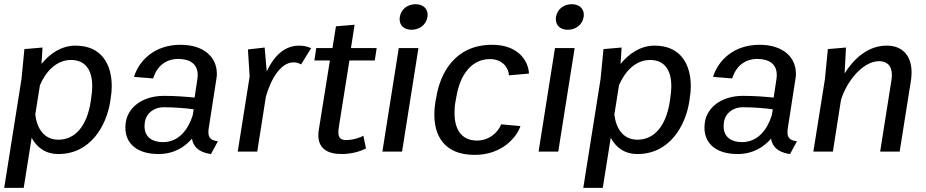

<svg xmlns="http://www.w3.org/2000/svg" viewBox="-27 -732 4472 927"><path d="M507.5 -259.2C510.8 -277.5 512.5 -296.7 512.5 -315.8C512.5 -415 468.3 -511.7 337.5 -511.7C268.3 -511.7 212.5 -471.7 173.3 -423.3L178.3 -502.5L90.8 -495L76.7 -350L-6.7 175H87.5L125.8 -66.7C150 -22.5 190 11.7 255 11.7C410.8 11.7 486.7 -125.8 505 -240.8ZM143.3 -179.2 165.8 -320.8C193.3 -385 244.2 -442.5 315.8 -442.5C382.5 -442.5 418.3 -397.5 418.3 -315.8C418.3 -298.3 416.7 -280 413.3 -259.2L410.8 -240.8C392.5 -123.3 335.8 -57.5 255 -57.5C183.3 -57.5 150.8 -115 143.3 -179.2Z M580.8 -144.2C579.2 -134.2 578.3 -125 578.3 -115.8C578.3 -36.7 637.5 11.7 738.3 11.7C812.5 11.7 864.2 -21.7 900 -62.5C908.3 -7.5 958.3 7.5 991.7 11.7L1025 -50C991.7 -54.2 979.2 -65.8 979.2 -94.2C979.2 -101.7 980 -110 981.7 -119.2L1017.5 -349.2C1019.2 -358.3 1020 -367.5 1020 -375.8C1020 -458.3 955 -515.8 844.2 -515.8C718.3 -515.8 643.3 -438.3 620 -360.8L712.5 -353.3C730.8 -414.2 775.8 -447.5 833.3 -447.5C887.5 -447.5 927.5 -425 927.5 -370C927.5 -363.3 926.7 -356.7 925.8 -349.2L912.5 -260.8C872.5 -265 819.2 -269.2 765 -269.2C653.3 -269.2 590.8 -207.5 580.8 -144.2ZM908.3 -204.2 903.3 -175C883.3 -112.5 840.8 -45.8 759.2 -45.8C711.7 -45.8 670.8 -67.5 670.8 -122.5C670.8 -128.3 671.7 -135.8 672.5 -142.5C680 -190 721.7 -214.2 761.7 -214.2C820 -214.2 872.5 -209.2 908.3 -204.2Z M1170 -493.3 1178.3 -362.5 1120.8 0H1215L1256.7 -265C1280 -348.3 1327.5 -430.8 1390 -430.8C1405.8 -430.8 1416.7 -426.7 1426.7 -420.8L1475 -499.2C1459.2 -506.7 1440.8 -511.7 1417.5 -511.7C1340 -511.7 1291.7 -452.5 1260.8 -387.5L1250.8 -502.5Z M1490.8 -440H1565.8L1512.5 -106.7C1510.8 -96.7 1510 -87.5 1510 -79.2C1510 -14.2 1555 11.7 1622.5 11.7C1672.5 11.7 1713.3 -1.7 1740 -15L1727.5 -76.7C1713.3 -68.3 1679.2 -55.8 1645 -55.8C1620 -55.8 1606.7 -64.2 1606.7 -94.2C1606.7 -101.7 1607.5 -110 1609.2 -120L1660 -440H1782.5L1791.7 -500H1667.5L1685 -612.5L1595 -605L1578.3 -500H1500Z M1819.2 0H1914.2L1993.3 -500H1898.3ZM1979.2 -711.7C1941.7 -711.7 1909.2 -688.3 1903.3 -650C1902.5 -646.7 1902.5 -642.5 1902.5 -639.2C1902.5 -607.5 1925.8 -588.3 1960 -588.3C1997.5 -588.3 2030.8 -611.7 2036.7 -650C2037.5 -653.3 2037.5 -657.5 2037.5 -660.8C2037.5 -692.5 2013.3 -711.7 1979.2 -711.7Z M2075 -239.2C2071.7 -220 2070 -199.2 2070 -179.2C2070 -80.8 2114.2 15.8 2265 15.8C2398.3 15.8 2468.3 -70.8 2485.8 -123.3L2392.5 -131.7C2380 -96.7 2337.5 -53.3 2275.8 -53.3C2205.8 -53.3 2167.5 -101.7 2167.5 -185.8C2167.5 -202.5 2168.3 -220 2171.7 -239.2L2175.8 -260.8C2194.2 -377.5 2254.2 -446.7 2338.3 -446.7C2400 -446.7 2429.2 -403.3 2430 -368.3L2526.7 -376.7C2525.8 -429.2 2482.5 -515.8 2349.2 -515.8C2167.5 -515.8 2097.5 -375.8 2079.2 -260.8Z M2573.3 0H2668.3L2747.5 -500H2652.5ZM2733.3 -711.7C2695.8 -711.7 2663.3 -688.3 2657.5 -650C2656.7 -646.7 2656.7 -642.5 2656.7 -639.2C2656.7 -607.5 2680 -588.3 2714.2 -588.3C2751.7 -588.3 2785 -611.7 2790.8 -650C2791.7 -653.3 2791.7 -657.5 2791.7 -660.8C2791.7 -692.5 2767.5 -711.7 2733.3 -711.7Z M3303.3 -259.2C3306.7 -277.5 3308.3 -296.7 3308.3 -315.8C3308.3 -415 3264.2 -511.7 3133.3 -511.7C3064.2 -511.7 3008.3 -471.7 2969.2 -423.3L2974.2 -502.5L2886.7 -495L2872.5 -350L2789.2 175H2883.3L2921.7 -66.7C2945.8 -22.5 2985.8 11.7 3050.8 11.7C3206.7 11.7 3282.5 -125.8 3300.8 -240.8ZM2939.2 -179.2 2961.7 -320.8C2989.2 -385 3040 -442.5 3111.7 -442.5C3178.3 -442.5 3214.2 -397.5 3214.2 -315.8C3214.2 -298.3 3212.5 -280 3209.2 -259.2L3206.7 -240.8C3188.3 -123.3 3131.7 -57.5 3050.8 -57.5C2979.2 -57.5 2946.7 -115 2939.2 -179.2Z M3376.7 -144.2C3375 -134.2 3374.2 -125 3374.2 -115.8C3374.2 -36.7 3433.3 11.7 3534.2 11.7C3608.3 11.7 3660 -21.7 3695.8 -62.5C3704.2 -7.5 3754.2 7.5 3787.5 11.7L3820.8 -50C3787.5 -54.2 3775 -65.8 3775 -94.2C3775 -101.7 3775.8 -110 3777.5 -119.2L3813.3 -349.2C3815 -358.3 3815.8 -367.5 3815.8 -375.8C3815.8 -458.3 3750.8 -515.8 3640 -515.8C3514.2 -515.8 3439.2 -438.3 3415.8 -360.8L3508.3 -353.3C3526.7 -414.2 3571.7 -447.5 3629.2 -447.5C3683.3 -447.5 3723.3 -425 3723.3 -370C3723.3 -363.3 3722.5 -356.7 3721.7 -349.2L3708.3 -260.8C3668.3 -265 3615 -269.2 3560.8 -269.2C3449.2 -269.2 3386.7 -207.5 3376.7 -144.2ZM3704.2 -204.2 3699.2 -175C3679.2 -112.5 3636.7 -45.8 3555 -45.8C3507.5 -45.8 3466.7 -67.5 3466.7 -122.5C3466.7 -128.3 3467.5 -135.8 3468.3 -142.5C3475.8 -190 3517.5 -214.2 3557.5 -214.2C3615.8 -214.2 3668.3 -209.2 3704.2 -204.2Z M3900 0H3994.2L4033.3 -249.2C4060.8 -340 4139.2 -436.7 4217.5 -436.7C4250.8 -436.7 4279.2 -419.2 4279.2 -369.2C4279.2 -361.7 4278.3 -352.5 4276.7 -343.3L4222.5 0H4316.7L4371.7 -346.7C4373.3 -358.3 4374.2 -370.8 4374.2 -382.5C4374.2 -454.2 4338.3 -511.7 4254.2 -511.7C4162.5 -511.7 4095 -447.5 4050.8 -377.5L4057.5 -502.5L3970 -495L3955.8 -350Z"/></svg>

Font: Boon Medium
Style: Italic
Weight: 500
Italic angle: -9°
Designer: Sungsit Sawaiwan
Foundry: FontUni
Version: Version 3.0